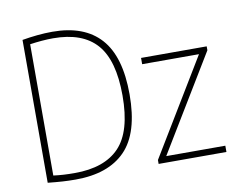

<svg xmlns="http://www.w3.org/2000/svg" viewBox="-81 -854 1187 965"><g transform="rotate(-10 513.0 -371.0)"><path d="M230.5 5Q196.5 5 164.2 3Q132 1 88.5 -3.5V-732.5Q125.5 -739 165.2 -743Q205 -747 243 -747Q405.5 -747 488.2 -655Q571 -563 571 -370Q571 -173 484.2 -84Q397.5 5 230.5 5ZM231.5 -28Q383.5 -28 459.2 -107.5Q535 -187 535 -370Q535 -550 463 -632Q391 -714 240.5 -714Q213 -714 183.2 -711.5Q153.5 -709 122.5 -704.5V-34.5Q149 -31 175 -29.5Q201 -28 231.5 -28ZM654 0V-20L949.5 -508H659.5V-540H994.5V-520L698.5 -32H1000V0Z"/></g></svg>

Font: Encode Sans SemiCondensed SemiCondensed Thin
Style: Regular
Weight: 100
Width: 4
Designer: Multiple Designers
Foundry: Impallari Type
Version: Version 3.000; ttfautohint (v1.8.3) -l 8 -r 50 -G 200 -x 14 